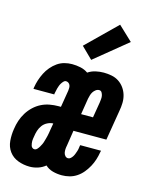

<svg xmlns="http://www.w3.org/2000/svg" viewBox="-120 -850 737 935"><g transform="rotate(15 248.5 -383.0)"><path d="M283 8Q259 8 237 2Q215 -4 199 -19Q182 -5 161.5 1.5Q141 8 121 8Q90 8 62 -2.5Q34 -13 17 -36Q0 -59 -2.5 -89.5Q-5 -120 0 -150Q3 -172 10 -193Q17 -214 29 -233.5Q41 -253 58 -269Q75 -285 95 -295Q115 -305 137 -309Q159 -313 180 -313H193L207 -398Q208 -405 208 -412.5Q208 -420 205.5 -426Q203 -432 197.5 -436Q192 -440 185 -440Q178 -440 172.5 -434Q167 -428 163 -421.5Q159 -415 156.5 -408Q154 -401 152 -394Q150 -387 149 -380.5Q148 -374 146 -367V-363H41L42 -371Q45 -390 51 -408.5Q57 -427 66 -445Q75 -463 88.5 -479Q102 -495 118.5 -506.5Q135 -518 154 -523Q173 -528 192 -528Q214 -528 235 -523.5Q256 -519 273 -507Q291 -519 311.5 -523.5Q332 -528 352 -528Q372 -528 392 -524Q412 -520 428 -509.5Q444 -499 455.5 -483Q467 -467 472.5 -448Q478 -429 477.5 -408.5Q477 -388 473 -367L448 -216H282L270 -138Q268 -129 267.5 -120Q267 -111 268.5 -102.5Q270 -94 276 -87Q282 -80 291 -80Q298 -80 304 -85.5Q310 -91 314 -97.5Q318 -104 320.5 -111Q323 -118 325.5 -125Q328 -132 329 -139Q330 -146 331 -153L332 -157H437L435 -149Q432 -130 426 -111Q420 -92 410.5 -74.5Q401 -57 388 -41Q375 -25 358 -13.5Q341 -2 321.5 3Q302 8 283 8ZM297 -304H357L370 -382Q371 -391 372 -399.5Q373 -408 371.5 -416.5Q370 -425 365.5 -432.5Q361 -440 352 -440Q343 -440 335 -434Q327 -428 322 -420Q317 -412 314.5 -403Q312 -394 310 -385ZM121 -80Q129 -80 135 -86.5Q141 -93 145 -100Q149 -107 152.5 -114Q156 -121 158 -128.5Q160 -136 162.5 -144Q165 -152 166.5 -159.5Q168 -167 169.5 -174.5Q171 -182 172 -190L178 -225Q164 -225 149 -217.5Q134 -210 124.5 -197Q115 -184 110.5 -169.5Q106 -155 104 -140Q103 -134 102 -128Q101 -122 101 -116Q101 -110 102 -104Q103 -98 104.5 -93Q106 -88 110.5 -84Q115 -80 121 -80ZM276 -572 219 -628 368 -774 440 -706Z"/></g></svg>

Font: Iosevka Term Curly XBd Obl
Style: Regular
Weight: 800
Italic angle: -9°
Designer: Belleve Invis
Foundry: Belleve Invis
Version: Version 32.3.0